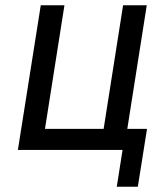

<svg xmlns="http://www.w3.org/2000/svg" viewBox="-20 -570 640 730"><path d="M424 140H504L539 -80H464L538 -550H448L374 -80H151L225 -550H135L48 0H446Z"/></svg>

Font: JetBrains Mono
Style: Italic
Weight: 400
Italic angle: -9°
Monospace: yes
Designer: Philipp Nurullin, Konstantin Bulenkov
Foundry: JetBrains
Version: Version 2.305